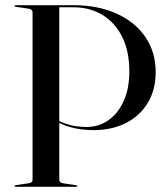

<svg xmlns="http://www.w3.org/2000/svg" viewBox="-20 -720 636 740"><path d="M580 -442Q580 -374 549.8 -323.8Q519.5 -273.5 465.5 -246Q411.5 -218.5 341 -218.5Q292 -218.5 250.8 -230Q209.5 -241.5 174.5 -267L177 -272.5Q199.5 -256.5 222.8 -247.2Q246 -238 268.5 -234.2Q291 -230.5 311.5 -230.5Q360.5 -230.5 398 -256.8Q435.5 -283 457 -331.2Q478.5 -379.5 478.5 -444.5Q478.5 -522.5 451 -577.8Q423.5 -633 374.8 -662.5Q326 -692 263 -692H208.5V-26.5Q208.5 -21.5 212.2 -18.2Q216 -15 224 -13.5L273.5 -6Q276 -5.5 277 -5Q278 -4.5 278 -3Q278 -1.5 277 -0.8Q276 0 274 0H41Q38.5 0 37.2 -0.8Q36 -1.5 36 -3Q36 -5.5 41 -6.5L90 -13.5Q98 -15 101.8 -18.2Q105.5 -21.5 105.5 -26.5V-672.5Q105.5 -678 102 -681.5Q98.5 -685 91 -686.5L40 -694Q36 -694 36 -697Q36 -698.5 37.2 -699.2Q38.5 -700 40.5 -700H263Q357 -700 428.5 -668Q500 -636 540 -577.8Q580 -519.5 580 -442Z"/></svg>

Font: Fraunces 120pt
Style: Regular
Weight: 400
Version: Version 1.000;[b76b70a41]